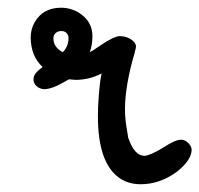

<svg xmlns="http://www.w3.org/2000/svg" viewBox="-20 -474 514 495"><path d="M310.5 -118.7Q310.5 -118.2 311 -117.7Q326.7 -72.3 352.5 -72.3Q367.7 -73.2 401.4 -93.8Q431.6 -113.8 446.8 -113.8Q454.1 -113.8 461.4 -108.9Q474.1 -99.1 474.1 -86.4Q472.2 -59.6 435.5 -30.8Q391.6 1 342.8 1Q310.5 1 287.1 -15.6Q232.4 -54.7 232.4 -174.3Q232.4 -197.8 234.4 -223.6Q238.3 -273.4 242.2 -284.7Q210 -268.1 175.3 -268.1Q171.4 -268.1 163.6 -269Q159.7 -269.5 157.7 -269.5Q156.2 -268.6 146.5 -263.2Q113.8 -244.1 93.8 -244.1Q87.9 -244.1 81.5 -247.1Q66.4 -254.9 66.4 -269.5Q66.4 -272 66.9 -274.4Q68.4 -284.2 82 -294.9Q87.4 -298.8 89.8 -301.3Q59.6 -329.1 59.1 -377.4Q59.1 -398.4 69.3 -416.5Q90.8 -454.1 137.7 -454.1Q161.6 -454.1 183.1 -441.4Q218.3 -419.4 218.3 -380.9Q218.3 -357.9 211.4 -339.4Q218.8 -342.8 236.8 -355.5Q273.9 -380.9 289.1 -380.9Q309.1 -380.4 322.8 -368.7Q330.1 -362.3 330.6 -354.5Q330.6 -351.6 329.1 -345.7Q327.6 -341.3 327.6 -339.4Q302.2 -253.4 302.2 -191.9Q302.2 -165 308.6 -131.3Q310.1 -122.6 310.5 -118.7ZM156.7 -374.5Q156.7 -377.9 155.8 -381.8Q151.4 -394 137.7 -394Q134.8 -394 131.3 -393.1Q117.7 -388.7 117.7 -374.5Q118.2 -351.6 142.1 -339.4Q156.2 -354.5 156.7 -374.5Z"/></svg>

Font: Vibur
Style: Medium
Weight: 400
Version: Version 1.004